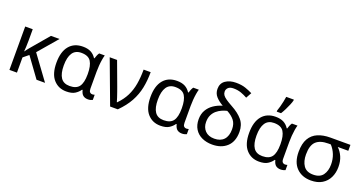

<svg xmlns="http://www.w3.org/2000/svg" viewBox="-41 -1512 4208 2229"><g transform="rotate(20 2063.5 -397.5)"><path d="M509 -536 306 -299 525 0H420L244 -242L178 -188V0H85V-536H178V-397Q178 -357 176 -319Q174 -281 172 -261H174Q183 -274 193.5 -287.5Q204 -301 213 -312L403 -536Z M789 10Q691 10 630 -59.5Q569 -129 569 -266Q569 -402 629 -474Q689 -546 797 -546Q856 -546 895.5 -525.5Q935 -505 961 -464H967Q972 -481 980 -501Q988 -521 999 -536H1068Q1061 -514 1055 -478Q1049 -442 1046 -402Q1043 -362 1043 -326V-118Q1043 -87 1055 -74.5Q1067 -62 1084 -62Q1092 -62 1101 -64Q1110 -66 1114 -67V-3Q1107 1 1091 5.5Q1075 10 1058 10Q1021 10 997.5 -8Q974 -26 963 -72H956Q933 -38 895 -14Q857 10 789 10ZM804 -63Q887 -63 921.5 -110.5Q956 -158 956 -261V-267Q956 -367 923.5 -419.5Q891 -472 803 -472Q730 -472 695 -419Q660 -366 660 -265Q660 -165 694.5 -114Q729 -63 804 -63Z M1129 -536H1220L1327 -247Q1336 -223 1347.5 -190Q1359 -157 1369.5 -125.5Q1380 -94 1385 -74H1389Q1451 -137 1485.5 -206.5Q1520 -276 1534 -357.5Q1548 -439 1548 -536H1635Q1635 -431 1616.5 -340.5Q1598 -250 1552.5 -166.5Q1507 -83 1424 0H1329Z M1951 10Q1853 10 1792 -59.5Q1731 -129 1731 -266Q1731 -402 1791 -474Q1851 -546 1959 -546Q2018 -546 2057.5 -525.5Q2097 -505 2123 -464H2129Q2134 -481 2142 -501Q2150 -521 2161 -536H2230Q2223 -514 2217 -478Q2211 -442 2208 -402Q2205 -362 2205 -326V-118Q2205 -87 2217 -74.5Q2229 -62 2246 -62Q2254 -62 2263 -64Q2272 -66 2276 -67V-3Q2269 1 2253 5.5Q2237 10 2220 10Q2183 10 2159.5 -8Q2136 -26 2125 -72H2118Q2095 -38 2057 -14Q2019 10 1951 10ZM1966 -63Q2049 -63 2083.5 -110.5Q2118 -158 2118 -261V-267Q2118 -367 2085.5 -419.5Q2053 -472 1965 -472Q1892 -472 1857 -419Q1822 -366 1822 -265Q1822 -165 1856.5 -114Q1891 -63 1966 -63Z M2610 -760Q2679 -760 2728 -743Q2777 -726 2816 -706L2778 -637Q2741 -658 2699 -673Q2657 -688 2606 -688Q2561 -688 2540 -667.5Q2519 -647 2519 -619Q2519 -595 2532 -576Q2545 -557 2574.5 -536.5Q2604 -516 2653 -489Q2744 -440 2792.5 -381.5Q2841 -323 2841 -236Q2841 -116 2772.5 -53Q2704 10 2591 10Q2520 10 2464 -16Q2408 -42 2376.5 -92.5Q2345 -143 2345 -214Q2345 -278 2372.5 -326Q2400 -374 2447.5 -406.5Q2495 -439 2554 -456Q2498 -488 2464 -526.5Q2430 -565 2430 -620Q2430 -689 2481.5 -724.5Q2533 -760 2610 -760ZM2624 -418Q2593 -411 2560.5 -396.5Q2528 -382 2500 -358.5Q2472 -335 2454.5 -299.5Q2437 -264 2437 -213Q2437 -147 2477.5 -105Q2518 -63 2591 -63Q2668 -63 2709 -107.5Q2750 -152 2750 -235Q2750 -303 2716.5 -345Q2683 -387 2624 -418Z M3170 10Q3072 10 3011 -59.5Q2950 -129 2950 -266Q2950 -402 3010 -474Q3070 -546 3178 -546Q3237 -546 3276.5 -525.5Q3316 -505 3342 -464H3348Q3353 -481 3361 -501Q3369 -521 3380 -536H3449Q3442 -514 3436 -478Q3430 -442 3427 -402Q3424 -362 3424 -326V-118Q3424 -87 3436 -74.5Q3448 -62 3465 -62Q3473 -62 3482 -64Q3491 -66 3495 -67V-3Q3488 1 3472 5.5Q3456 10 3439 10Q3402 10 3378.5 -8Q3355 -26 3344 -72H3337Q3314 -38 3276 -14Q3238 10 3170 10ZM3185 -63Q3268 -63 3302.5 -110.5Q3337 -158 3337 -261V-267Q3337 -367 3304.5 -419.5Q3272 -472 3184 -472Q3111 -472 3076 -419Q3041 -366 3041 -265Q3041 -165 3075.5 -114Q3110 -63 3185 -63ZM3167 -606V-620Q3176 -645 3185 -677.5Q3194 -710 3201 -744Q3208 -778 3212 -805H3306V-794Q3301 -772 3287 -738.5Q3273 -705 3255.5 -669.5Q3238 -634 3220 -606Z M4060 -246Q4060 -174 4032 -116Q4004 -58 3948.5 -24Q3893 10 3811 10Q3700 10 3632.5 -58Q3565 -126 3565 -256Q3565 -357 3600.5 -418.5Q3636 -480 3701.5 -508Q3767 -536 3856 -536H4103V-463H3973Q4012 -426 4036 -372Q4060 -318 4060 -246ZM3656 -256Q3656 -171 3693 -117Q3730 -63 3813 -63Q3896 -63 3933 -114Q3970 -165 3970 -244Q3970 -309 3948.5 -364.5Q3927 -420 3887 -463H3856Q3756 -463 3706 -416Q3656 -369 3656 -256Z"/></g></svg>

Font: Noto IKEA Simplified Chinese
Style: Regular
Weight: 400
Designer: Monotype Design Team
Foundry: Monotype Imaging Inc.
Version: Version 1.100